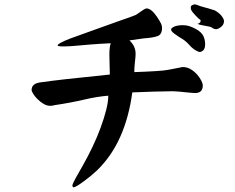

<svg xmlns="http://www.w3.org/2000/svg" viewBox="-20 -720 1040 851"><path d="M581.1 -481.4Q581.1 -470.7 578.1 -445.3Q575.2 -419.9 575.2 -400.4Q631.8 -402.3 669.9 -404.8Q708 -407.2 723.6 -410.2Q750 -415 769 -418.9Q788.1 -422.9 789.1 -422.9Q809.6 -422.9 826.2 -412.6Q842.8 -402.3 854.5 -388.7Q866.2 -375 872.6 -361.8Q878.9 -348.6 878.9 -341.8Q878.9 -307.6 844.7 -307.6Q841.8 -307.6 829.6 -308.6Q817.4 -309.6 802.7 -311Q788.1 -312.5 773.4 -314Q758.8 -315.4 750 -315.4H734.4Q705.1 -315.4 663.6 -314Q622.1 -312.5 566.4 -310.5Q551.8 -201.2 513.2 -114.3Q474.6 -27.3 409.2 36.1Q394.5 49.8 378.9 62.5Q363.3 75.2 349.1 85.4Q335 95.7 323.7 102.5Q312.5 109.4 306.6 110.4Q300.8 109.4 300.8 100.6Q302.7 92.8 314.9 70.3Q327.1 47.9 348.6 10.7Q370.1 -27.3 390.6 -70.3Q411.1 -113.3 426.3 -154.8Q441.4 -196.3 450.7 -232.9Q460 -269.5 460 -295.9Q410.2 -292 352.1 -278.3Q293.9 -264.6 221.7 -253.9Q215.8 -252 210 -251.5Q204.1 -251 202.1 -251Q187.5 -251 172.9 -259.8Q158.2 -268.6 146.5 -280.3Q134.8 -292 127.4 -303.7Q120.1 -315.4 120.1 -321.3Q120.1 -348.6 156.2 -354.5Q233.4 -366.2 466.8 -389.6Q466.8 -407.2 465.8 -431.2Q464.8 -455.1 464.8 -477.5Q464.8 -510.7 470.7 -528.3Q426.8 -526.4 382.8 -522.9Q338.9 -519.5 297.9 -515.6Q235.4 -511.7 235.4 -518.6Q235.4 -523.4 252.4 -532.2Q269.5 -541 290 -548.8Q379.9 -581.1 432.6 -600.1Q485.4 -619.1 514.6 -629.4Q543.9 -639.6 556.6 -644Q569.3 -648.4 578.1 -652.3Q582 -653.3 588.9 -658.2Q595.7 -663.1 603.5 -668.5Q611.3 -673.8 618.2 -678.2Q625 -682.6 629.9 -682.6Q650.4 -682.6 675.8 -645.5Q691.4 -622.1 694.8 -613.3Q698.2 -604.5 698.2 -596.7Q698.2 -567.4 678.7 -560.1Q659.2 -552.7 616.2 -549.8L553.7 -541Q581.1 -515.6 581.1 -481.4ZM818.4 -604.5Q851.6 -592.8 868.7 -577.1Q885.7 -561.5 888.7 -534.2Q891.6 -506.8 880.4 -496.6Q869.1 -486.3 858.4 -491.2Q835.9 -501 818.8 -521Q801.8 -541 774.4 -555.7L752 -571.3Q738.3 -582 738.3 -588.9Q738.3 -595.7 752.4 -602.1Q766.6 -608.4 792 -608.4Q798.8 -608.4 805.2 -607.4Q811.5 -606.4 818.4 -604.5ZM971.7 -618.2Q968.8 -606.4 955.6 -597.7Q942.4 -588.9 934.6 -590.8Q926.8 -591.8 921.4 -596.2Q916 -600.6 906.2 -602.5Q892.6 -605.5 879.9 -607.4Q867.2 -609.4 854.5 -614.3Q865.2 -616.2 868.7 -624Q872.1 -631.8 861.3 -636.7Q841.8 -655.3 832.5 -667.5Q823.2 -679.7 826.2 -691.4Q828.1 -696.3 836.4 -699.2Q844.7 -702.1 853.5 -698.2Q870.1 -691.4 886.2 -687.5Q902.3 -683.6 922.9 -676.8Q929.7 -675.8 939 -669.9Q948.2 -664.1 956.5 -655.8Q964.8 -647.5 969.7 -637.7Q974.6 -627.9 971.7 -618.2Z"/></svg>

Font: JasonHandwriting1
Style: Regular
Weight: 400
Version: Version 1.48.20